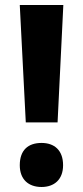

<svg xmlns="http://www.w3.org/2000/svg" viewBox="-20 -734 333 767"><path d="M83 -245H210L233 -714H59ZM146 13C196 13 232 -16 232 -74C232 -134 197 -163 146 -163C92 -163 59 -134 59 -74C59 -17 94 13 146 13Z"/></svg>

Font: Noto Sans Malayalam Condensed ExtraBold
Style: Regular
Weight: 800
Width: 3
Designer: Jelle Bosma - Monotype Design Team
Foundry: Monotype Imaging Inc.
Version: Version 2.104